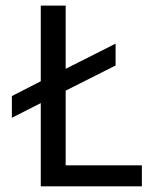

<svg xmlns="http://www.w3.org/2000/svg" viewBox="-20 -658 590 678"><path d="M211.9 -74.2H481V0H124V-293.9L22 -242.2V-318.8L124 -371.1V-638.2H211.9V-415L388.2 -503.9V-426.8L211.9 -337.9Z"/></svg>

Font: Code New Roman
Style: Regular
Weight: 400
Monospace: yes
Designer: Sam Radian
Foundry: Code New Roman
Version: Version 2.00 November 29, 2014